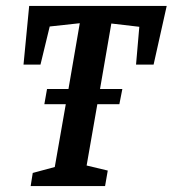

<svg xmlns="http://www.w3.org/2000/svg" viewBox="-20 -625 580 645"><path d="M496 -408H437L448 -535L354 -546L316 -326H391L381 -275H307L271 -69L342 -52L333 0H83L90 -44L164 -64L201 -275H129L138 -326H210L248 -547L147 -536L116 -408H59L78 -605H540Z"/></svg>

Font: Grenze Medium
Style: Italic
Weight: 500
Italic angle: -10°
Designer: Renata Polastri
Foundry: Omnibus-Type
Version: Version 1.002; ttfautohint (v1.8)